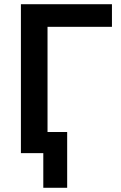

<svg xmlns="http://www.w3.org/2000/svg" viewBox="-20 -725 572 909"><path d="M185 164V0H86V-100H298V164ZM79 0V-705H510V-598H205V0Z"/></svg>

Font: Nunito Sans 10pt SemiCondensed
Style: Bold
Weight: 700
Width: 4
Designer: Vernon Adams
Foundry: Vernon Adams
Version: Version 3.101;gftools[0.9.27]